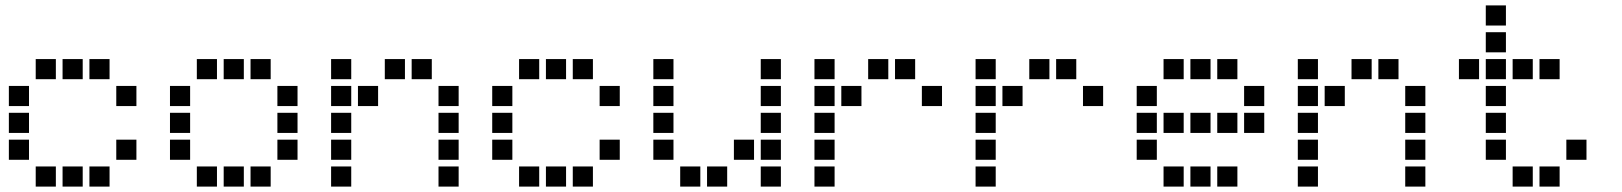

<svg xmlns="http://www.w3.org/2000/svg" viewBox="-20 -708 6040 715"><path d="M114 -488Q113 -488 113 -488Q113 -488 113 -487V-414Q113 -413 113 -413Q113 -413 114 -413H187Q188 -413 188 -413Q188 -413 188 -414V-487Q188 -488 188 -488Q188 -488 187 -488ZM214 -488Q213 -488 213 -488Q213 -488 213 -487V-414Q213 -413 213 -413Q213 -413 214 -413H287Q288 -413 288 -413Q288 -413 288 -414V-487Q288 -488 288 -488Q288 -488 287 -488ZM314 -488Q313 -488 313 -488Q313 -488 313 -487V-414Q313 -413 313 -413Q313 -413 314 -413H387Q388 -413 388 -413Q388 -413 388 -414V-487Q388 -488 388 -488Q388 -488 387 -488ZM14 -388Q13 -388 13 -388Q13 -388 13 -387V-314Q13 -313 13 -313Q13 -313 14 -313H87Q88 -313 88 -313Q88 -313 88 -314V-387Q88 -388 88 -388Q88 -388 87 -388ZM414 -388Q413 -388 413 -388Q413 -388 413 -387V-314Q413 -313 413 -313Q413 -313 414 -313H487Q488 -313 488 -313Q488 -313 488 -314V-387Q488 -388 488 -388Q488 -388 487 -388ZM14 -288Q13 -288 13 -288Q13 -288 13 -287V-214Q13 -213 13 -213Q13 -213 14 -213H87Q88 -213 88 -213Q88 -213 88 -214V-287Q88 -288 88 -288Q88 -288 87 -288ZM14 -188Q13 -188 13 -188Q13 -188 13 -187V-114Q13 -113 13 -113Q13 -113 14 -113H87Q88 -113 88 -113Q88 -113 88 -114V-187Q88 -188 88 -188Q88 -188 87 -188ZM414 -188Q413 -188 413 -188Q413 -188 413 -187V-114Q413 -113 413 -113Q413 -113 414 -113H487Q488 -113 488 -113Q488 -113 488 -114V-187Q488 -188 488 -188Q488 -188 487 -188ZM114 -88Q113 -88 113 -88Q113 -88 113 -87V-14Q113 -13 113 -13Q113 -13 114 -13H187Q188 -13 188 -13Q188 -13 188 -14V-87Q188 -88 188 -88Q188 -88 187 -88ZM214 -88Q213 -88 213 -88Q213 -88 213 -87V-14Q213 -13 213 -13Q213 -13 214 -13H287Q288 -13 288 -13Q288 -13 288 -14V-87Q288 -88 288 -88Q288 -88 287 -88ZM314 -88Q313 -88 313 -88Q313 -88 313 -87V-14Q313 -13 313 -13Q313 -13 314 -13H387Q388 -13 388 -13Q388 -13 388 -14V-87Q388 -88 388 -88Q388 -88 387 -88Z M714 -488Q713 -488 713 -488Q713 -488 713 -487V-414Q713 -413 713 -413Q713 -413 714 -413H787Q788 -413 788 -413Q788 -413 788 -414V-487Q788 -488 788 -488Q788 -488 787 -488ZM814 -488Q813 -488 813 -488Q813 -488 813 -487V-414Q813 -413 813 -413Q813 -413 814 -413H887Q888 -413 888 -413Q888 -413 888 -414V-487Q888 -488 888 -488Q888 -488 887 -488ZM914 -488Q913 -488 913 -488Q913 -488 913 -487V-414Q913 -413 913 -413Q913 -413 914 -413H987Q988 -413 988 -413Q988 -413 988 -414V-487Q988 -488 988 -488Q988 -488 987 -488ZM614 -388Q613 -388 613 -388Q613 -388 613 -387V-314Q613 -313 613 -313Q613 -313 614 -313H687Q688 -313 688 -313Q688 -313 688 -314V-387Q688 -388 688 -388Q688 -388 687 -388ZM1014 -388Q1013 -388 1013 -388Q1013 -388 1013 -387V-314Q1013 -313 1013 -313Q1013 -313 1014 -313H1087Q1088 -313 1088 -313Q1088 -313 1088 -314V-387Q1088 -388 1088 -388Q1088 -388 1087 -388ZM614 -288Q613 -288 613 -288Q613 -288 613 -287V-214Q613 -213 613 -213Q613 -213 614 -213H687Q688 -213 688 -213Q688 -213 688 -214V-287Q688 -288 688 -288Q688 -288 687 -288ZM1014 -288Q1013 -288 1013 -288Q1013 -288 1013 -287V-214Q1013 -213 1013 -213Q1013 -213 1014 -213H1087Q1088 -213 1088 -213Q1088 -213 1088 -214V-287Q1088 -288 1088 -288Q1088 -288 1087 -288ZM614 -188Q613 -188 613 -188Q613 -188 613 -187V-114Q613 -113 613 -113Q613 -113 614 -113H687Q688 -113 688 -113Q688 -113 688 -114V-187Q688 -188 688 -188Q688 -188 687 -188ZM1014 -188Q1013 -188 1013 -188Q1013 -188 1013 -187V-114Q1013 -113 1013 -113Q1013 -113 1014 -113H1087Q1088 -113 1088 -113Q1088 -113 1088 -114V-187Q1088 -188 1088 -188Q1088 -188 1087 -188ZM714 -88Q713 -88 713 -88Q713 -88 713 -87V-14Q713 -13 713 -13Q713 -13 714 -13H787Q788 -13 788 -13Q788 -13 788 -14V-87Q788 -88 788 -88Q788 -88 787 -88ZM814 -88Q813 -88 813 -88Q813 -88 813 -87V-14Q813 -13 813 -13Q813 -13 814 -13H887Q888 -13 888 -13Q888 -13 888 -14V-87Q888 -88 888 -88Q888 -88 887 -88ZM914 -88Q913 -88 913 -88Q913 -88 913 -87V-14Q913 -13 913 -13Q913 -13 914 -13H987Q988 -13 988 -13Q988 -13 988 -14V-87Q988 -88 988 -88Q988 -88 987 -88Z M1214 -488Q1213 -488 1213 -488Q1213 -488 1213 -487V-414Q1213 -413 1213 -413Q1213 -413 1214 -413H1287Q1288 -413 1288 -413Q1288 -413 1288 -414V-487Q1288 -488 1288 -488Q1288 -488 1287 -488ZM1414 -488Q1413 -488 1413 -488Q1413 -488 1413 -487V-414Q1413 -413 1413 -413Q1413 -413 1414 -413H1487Q1488 -413 1488 -413Q1488 -413 1488 -414V-487Q1488 -488 1488 -488Q1488 -488 1487 -488ZM1514 -488Q1513 -488 1513 -488Q1513 -488 1513 -487V-414Q1513 -413 1513 -413Q1513 -413 1514 -413H1587Q1588 -413 1588 -413Q1588 -413 1588 -414V-487Q1588 -488 1588 -488Q1588 -488 1587 -488ZM1214 -388Q1213 -388 1213 -388Q1213 -388 1213 -387V-314Q1213 -313 1213 -313Q1213 -313 1214 -313H1287Q1288 -313 1288 -313Q1288 -313 1288 -314V-387Q1288 -388 1288 -388Q1288 -388 1287 -388ZM1314 -388Q1313 -388 1313 -388Q1313 -388 1313 -387V-314Q1313 -313 1313 -313Q1313 -313 1314 -313H1387Q1388 -313 1388 -313Q1388 -313 1388 -314V-387Q1388 -388 1388 -388Q1388 -388 1387 -388ZM1614 -388Q1613 -388 1613 -388Q1613 -388 1613 -387V-314Q1613 -313 1613 -313Q1613 -313 1614 -313H1687Q1688 -313 1688 -313Q1688 -313 1688 -314V-387Q1688 -388 1688 -388Q1688 -388 1687 -388ZM1214 -288Q1213 -288 1213 -288Q1213 -288 1213 -287V-214Q1213 -213 1213 -213Q1213 -213 1214 -213H1287Q1288 -213 1288 -213Q1288 -213 1288 -214V-287Q1288 -288 1288 -288Q1288 -288 1287 -288ZM1614 -288Q1613 -288 1613 -288Q1613 -288 1613 -287V-214Q1613 -213 1613 -213Q1613 -213 1614 -213H1687Q1688 -213 1688 -213Q1688 -213 1688 -214V-287Q1688 -288 1688 -288Q1688 -288 1687 -288ZM1214 -188Q1213 -188 1213 -188Q1213 -188 1213 -187V-114Q1213 -113 1213 -113Q1213 -113 1214 -113H1287Q1288 -113 1288 -113Q1288 -113 1288 -114V-187Q1288 -188 1288 -188Q1288 -188 1287 -188ZM1614 -188Q1613 -188 1613 -188Q1613 -188 1613 -187V-114Q1613 -113 1613 -113Q1613 -113 1614 -113H1687Q1688 -113 1688 -113Q1688 -113 1688 -114V-187Q1688 -188 1688 -188Q1688 -188 1687 -188ZM1214 -88Q1213 -88 1213 -88Q1213 -88 1213 -87V-14Q1213 -13 1213 -13Q1213 -13 1214 -13H1287Q1288 -13 1288 -13Q1288 -13 1288 -14V-87Q1288 -88 1288 -88Q1288 -88 1287 -88ZM1614 -88Q1613 -88 1613 -88Q1613 -88 1613 -87V-14Q1613 -13 1613 -13Q1613 -13 1614 -13H1687Q1688 -13 1688 -13Q1688 -13 1688 -14V-87Q1688 -88 1688 -88Q1688 -88 1687 -88Z M1914 -488Q1913 -488 1913 -488Q1913 -488 1913 -487V-414Q1913 -413 1913 -413Q1913 -413 1914 -413H1987Q1988 -413 1988 -413Q1988 -413 1988 -414V-487Q1988 -488 1988 -488Q1988 -488 1987 -488ZM2014 -488Q2013 -488 2013 -488Q2013 -488 2013 -487V-414Q2013 -413 2013 -413Q2013 -413 2014 -413H2087Q2088 -413 2088 -413Q2088 -413 2088 -414V-487Q2088 -488 2088 -488Q2088 -488 2087 -488ZM2114 -488Q2113 -488 2113 -488Q2113 -488 2113 -487V-414Q2113 -413 2113 -413Q2113 -413 2114 -413H2187Q2188 -413 2188 -413Q2188 -413 2188 -414V-487Q2188 -488 2188 -488Q2188 -488 2187 -488ZM1814 -388Q1813 -388 1813 -388Q1813 -388 1813 -387V-314Q1813 -313 1813 -313Q1813 -313 1814 -313H1887Q1888 -313 1888 -313Q1888 -313 1888 -314V-387Q1888 -388 1888 -388Q1888 -388 1887 -388ZM2214 -388Q2213 -388 2213 -388Q2213 -388 2213 -387V-314Q2213 -313 2213 -313Q2213 -313 2214 -313H2287Q2288 -313 2288 -313Q2288 -313 2288 -314V-387Q2288 -388 2288 -388Q2288 -388 2287 -388ZM1814 -288Q1813 -288 1813 -288Q1813 -288 1813 -287V-214Q1813 -213 1813 -213Q1813 -213 1814 -213H1887Q1888 -213 1888 -213Q1888 -213 1888 -214V-287Q1888 -288 1888 -288Q1888 -288 1887 -288ZM1814 -188Q1813 -188 1813 -188Q1813 -188 1813 -187V-114Q1813 -113 1813 -113Q1813 -113 1814 -113H1887Q1888 -113 1888 -113Q1888 -113 1888 -114V-187Q1888 -188 1888 -188Q1888 -188 1887 -188ZM2214 -188Q2213 -188 2213 -188Q2213 -188 2213 -187V-114Q2213 -113 2213 -113Q2213 -113 2214 -113H2287Q2288 -113 2288 -113Q2288 -113 2288 -114V-187Q2288 -188 2288 -188Q2288 -188 2287 -188ZM1914 -88Q1913 -88 1913 -88Q1913 -88 1913 -87V-14Q1913 -13 1913 -13Q1913 -13 1914 -13H1987Q1988 -13 1988 -13Q1988 -13 1988 -14V-87Q1988 -88 1988 -88Q1988 -88 1987 -88ZM2014 -88Q2013 -88 2013 -88Q2013 -88 2013 -87V-14Q2013 -13 2013 -13Q2013 -13 2014 -13H2087Q2088 -13 2088 -13Q2088 -13 2088 -14V-87Q2088 -88 2088 -88Q2088 -88 2087 -88ZM2114 -88Q2113 -88 2113 -88Q2113 -88 2113 -87V-14Q2113 -13 2113 -13Q2113 -13 2114 -13H2187Q2188 -13 2188 -13Q2188 -13 2188 -14V-87Q2188 -88 2188 -88Q2188 -88 2187 -88Z M2414 -488Q2413 -488 2413 -488Q2413 -488 2413 -487V-414Q2413 -413 2413 -413Q2413 -413 2414 -413H2487Q2488 -413 2488 -413Q2488 -413 2488 -414V-487Q2488 -488 2488 -488Q2488 -488 2487 -488ZM2814 -488Q2813 -488 2813 -488Q2813 -488 2813 -487V-414Q2813 -413 2813 -413Q2813 -413 2814 -413H2887Q2888 -413 2888 -413Q2888 -413 2888 -414V-487Q2888 -488 2888 -488Q2888 -488 2887 -488ZM2414 -388Q2413 -388 2413 -388Q2413 -388 2413 -387V-314Q2413 -313 2413 -313Q2413 -313 2414 -313H2487Q2488 -313 2488 -313Q2488 -313 2488 -314V-387Q2488 -388 2488 -388Q2488 -388 2487 -388ZM2814 -388Q2813 -388 2813 -388Q2813 -388 2813 -387V-314Q2813 -313 2813 -313Q2813 -313 2814 -313H2887Q2888 -313 2888 -313Q2888 -313 2888 -314V-387Q2888 -388 2888 -388Q2888 -388 2887 -388ZM2414 -288Q2413 -288 2413 -288Q2413 -288 2413 -287V-214Q2413 -213 2413 -213Q2413 -213 2414 -213H2487Q2488 -213 2488 -213Q2488 -213 2488 -214V-287Q2488 -288 2488 -288Q2488 -288 2487 -288ZM2814 -288Q2813 -288 2813 -288Q2813 -288 2813 -287V-214Q2813 -213 2813 -213Q2813 -213 2814 -213H2887Q2888 -213 2888 -213Q2888 -213 2888 -214V-287Q2888 -288 2888 -288Q2888 -288 2887 -288ZM2414 -188Q2413 -188 2413 -188Q2413 -188 2413 -187V-114Q2413 -113 2413 -113Q2413 -113 2414 -113H2487Q2488 -113 2488 -113Q2488 -113 2488 -114V-187Q2488 -188 2488 -188Q2488 -188 2487 -188ZM2714 -188Q2713 -188 2713 -188Q2713 -188 2713 -187V-114Q2713 -113 2713 -113Q2713 -113 2714 -113H2787Q2788 -113 2788 -113Q2788 -113 2788 -114V-187Q2788 -188 2788 -188Q2788 -188 2787 -188ZM2814 -188Q2813 -188 2813 -188Q2813 -188 2813 -187V-114Q2813 -113 2813 -113Q2813 -113 2814 -113H2887Q2888 -113 2888 -113Q2888 -113 2888 -114V-187Q2888 -188 2888 -188Q2888 -188 2887 -188ZM2514 -88Q2513 -88 2513 -88Q2513 -88 2513 -87V-14Q2513 -13 2513 -13Q2513 -13 2514 -13H2587Q2588 -13 2588 -13Q2588 -13 2588 -14V-87Q2588 -88 2588 -88Q2588 -88 2587 -88ZM2614 -88Q2613 -88 2613 -88Q2613 -88 2613 -87V-14Q2613 -13 2613 -13Q2613 -13 2614 -13H2687Q2688 -13 2688 -13Q2688 -13 2688 -14V-87Q2688 -88 2688 -88Q2688 -88 2687 -88ZM2814 -88Q2813 -88 2813 -88Q2813 -88 2813 -87V-14Q2813 -13 2813 -13Q2813 -13 2814 -13H2887Q2888 -13 2888 -13Q2888 -13 2888 -14V-87Q2888 -88 2888 -88Q2888 -88 2887 -88Z M3014 -488Q3013 -488 3013 -488Q3013 -488 3013 -487V-414Q3013 -413 3013 -413Q3013 -413 3014 -413H3087Q3088 -413 3088 -413Q3088 -413 3088 -414V-487Q3088 -488 3088 -488Q3088 -488 3087 -488ZM3214 -488Q3213 -488 3213 -488Q3213 -488 3213 -487V-414Q3213 -413 3213 -413Q3213 -413 3214 -413H3287Q3288 -413 3288 -413Q3288 -413 3288 -414V-487Q3288 -488 3288 -488Q3288 -488 3287 -488ZM3314 -488Q3313 -488 3313 -488Q3313 -488 3313 -487V-414Q3313 -413 3313 -413Q3313 -413 3314 -413H3387Q3388 -413 3388 -413Q3388 -413 3388 -414V-487Q3388 -488 3388 -488Q3388 -488 3387 -488ZM3014 -388Q3013 -388 3013 -388Q3013 -388 3013 -387V-314Q3013 -313 3013 -313Q3013 -313 3014 -313H3087Q3088 -313 3088 -313Q3088 -313 3088 -314V-387Q3088 -388 3088 -388Q3088 -388 3087 -388ZM3114 -388Q3113 -388 3113 -388Q3113 -388 3113 -387V-314Q3113 -313 3113 -313Q3113 -313 3114 -313H3187Q3188 -313 3188 -313Q3188 -313 3188 -314V-387Q3188 -388 3188 -388Q3188 -388 3187 -388ZM3414 -388Q3413 -388 3413 -388Q3413 -388 3413 -387V-314Q3413 -313 3413 -313Q3413 -313 3414 -313H3487Q3488 -313 3488 -313Q3488 -313 3488 -314V-387Q3488 -388 3488 -388Q3488 -388 3487 -388ZM3014 -288Q3013 -288 3013 -288Q3013 -288 3013 -287V-214Q3013 -213 3013 -213Q3013 -213 3014 -213H3087Q3088 -213 3088 -213Q3088 -213 3088 -214V-287Q3088 -288 3088 -288Q3088 -288 3087 -288ZM3014 -188Q3013 -188 3013 -188Q3013 -188 3013 -187V-114Q3013 -113 3013 -113Q3013 -113 3014 -113H3087Q3088 -113 3088 -113Q3088 -113 3088 -114V-187Q3088 -188 3088 -188Q3088 -188 3087 -188ZM3014 -88Q3013 -88 3013 -88Q3013 -88 3013 -87V-14Q3013 -13 3013 -13Q3013 -13 3014 -13H3087Q3088 -13 3088 -13Q3088 -13 3088 -14V-87Q3088 -88 3088 -88Q3088 -88 3087 -88Z M3614 -488Q3613 -488 3613 -488Q3613 -488 3613 -487V-414Q3613 -413 3613 -413Q3613 -413 3614 -413H3687Q3688 -413 3688 -413Q3688 -413 3688 -414V-487Q3688 -488 3688 -488Q3688 -488 3687 -488ZM3814 -488Q3813 -488 3813 -488Q3813 -488 3813 -487V-414Q3813 -413 3813 -413Q3813 -413 3814 -413H3887Q3888 -413 3888 -413Q3888 -413 3888 -414V-487Q3888 -488 3888 -488Q3888 -488 3887 -488ZM3914 -488Q3913 -488 3913 -488Q3913 -488 3913 -487V-414Q3913 -413 3913 -413Q3913 -413 3914 -413H3987Q3988 -413 3988 -413Q3988 -413 3988 -414V-487Q3988 -488 3988 -488Q3988 -488 3987 -488ZM3614 -388Q3613 -388 3613 -388Q3613 -388 3613 -387V-314Q3613 -313 3613 -313Q3613 -313 3614 -313H3687Q3688 -313 3688 -313Q3688 -313 3688 -314V-387Q3688 -388 3688 -388Q3688 -388 3687 -388ZM3714 -388Q3713 -388 3713 -388Q3713 -388 3713 -387V-314Q3713 -313 3713 -313Q3713 -313 3714 -313H3787Q3788 -313 3788 -313Q3788 -313 3788 -314V-387Q3788 -388 3788 -388Q3788 -388 3787 -388ZM4014 -388Q4013 -388 4013 -388Q4013 -388 4013 -387V-314Q4013 -313 4013 -313Q4013 -313 4014 -313H4087Q4088 -313 4088 -313Q4088 -313 4088 -314V-387Q4088 -388 4088 -388Q4088 -388 4087 -388ZM3614 -288Q3613 -288 3613 -288Q3613 -288 3613 -287V-214Q3613 -213 3613 -213Q3613 -213 3614 -213H3687Q3688 -213 3688 -213Q3688 -213 3688 -214V-287Q3688 -288 3688 -288Q3688 -288 3687 -288ZM3614 -188Q3613 -188 3613 -188Q3613 -188 3613 -187V-114Q3613 -113 3613 -113Q3613 -113 3614 -113H3687Q3688 -113 3688 -113Q3688 -113 3688 -114V-187Q3688 -188 3688 -188Q3688 -188 3687 -188ZM3614 -88Q3613 -88 3613 -88Q3613 -88 3613 -87V-14Q3613 -13 3613 -13Q3613 -13 3614 -13H3687Q3688 -13 3688 -13Q3688 -13 3688 -14V-87Q3688 -88 3688 -88Q3688 -88 3687 -88Z M4314 -488Q4313 -488 4313 -488Q4313 -488 4313 -487V-414Q4313 -413 4313 -413Q4313 -413 4314 -413H4387Q4388 -413 4388 -413Q4388 -413 4388 -414V-487Q4388 -488 4388 -488Q4388 -488 4387 -488ZM4414 -488Q4413 -488 4413 -488Q4413 -488 4413 -487V-414Q4413 -413 4413 -413Q4413 -413 4414 -413H4487Q4488 -413 4488 -413Q4488 -413 4488 -414V-487Q4488 -488 4488 -488Q4488 -488 4487 -488ZM4514 -488Q4513 -488 4513 -488Q4513 -488 4513 -487V-414Q4513 -413 4513 -413Q4513 -413 4514 -413H4587Q4588 -413 4588 -413Q4588 -413 4588 -414V-487Q4588 -488 4588 -488Q4588 -488 4587 -488ZM4214 -388Q4213 -388 4213 -388Q4213 -388 4213 -387V-314Q4213 -313 4213 -313Q4213 -313 4214 -313H4287Q4288 -313 4288 -313Q4288 -313 4288 -314V-387Q4288 -388 4288 -388Q4288 -388 4287 -388ZM4614 -388Q4613 -388 4613 -388Q4613 -388 4613 -387V-314Q4613 -313 4613 -313Q4613 -313 4614 -313H4687Q4688 -313 4688 -313Q4688 -313 4688 -314V-387Q4688 -388 4688 -388Q4688 -388 4687 -388ZM4214 -288Q4213 -288 4213 -288Q4213 -288 4213 -287V-214Q4213 -213 4213 -213Q4213 -213 4214 -213H4287Q4288 -213 4288 -213Q4288 -213 4288 -214V-287Q4288 -288 4288 -288Q4288 -288 4287 -288ZM4314 -288Q4313 -288 4313 -288Q4313 -288 4313 -287V-214Q4313 -213 4313 -213Q4313 -213 4314 -213H4387Q4388 -213 4388 -213Q4388 -213 4388 -214V-287Q4388 -288 4388 -288Q4388 -288 4387 -288ZM4414 -288Q4413 -288 4413 -288Q4413 -288 4413 -287V-214Q4413 -213 4413 -213Q4413 -213 4414 -213H4487Q4488 -213 4488 -213Q4488 -213 4488 -214V-287Q4488 -288 4488 -288Q4488 -288 4487 -288ZM4514 -288Q4513 -288 4513 -288Q4513 -288 4513 -287V-214Q4513 -213 4513 -213Q4513 -213 4514 -213H4587Q4588 -213 4588 -213Q4588 -213 4588 -214V-287Q4588 -288 4588 -288Q4588 -288 4587 -288ZM4614 -288Q4613 -288 4613 -288Q4613 -288 4613 -287V-214Q4613 -213 4613 -213Q4613 -213 4614 -213H4687Q4688 -213 4688 -213Q4688 -213 4688 -214V-287Q4688 -288 4688 -288Q4688 -288 4687 -288ZM4214 -188Q4213 -188 4213 -188Q4213 -188 4213 -187V-114Q4213 -113 4213 -113Q4213 -113 4214 -113H4287Q4288 -113 4288 -113Q4288 -113 4288 -114V-187Q4288 -188 4288 -188Q4288 -188 4287 -188ZM4314 -88Q4313 -88 4313 -88Q4313 -88 4313 -87V-14Q4313 -13 4313 -13Q4313 -13 4314 -13H4387Q4388 -13 4388 -13Q4388 -13 4388 -14V-87Q4388 -88 4388 -88Q4388 -88 4387 -88ZM4414 -88Q4413 -88 4413 -88Q4413 -88 4413 -87V-14Q4413 -13 4413 -13Q4413 -13 4414 -13H4487Q4488 -13 4488 -13Q4488 -13 4488 -14V-87Q4488 -88 4488 -88Q4488 -88 4487 -88ZM4514 -88Q4513 -88 4513 -88Q4513 -88 4513 -87V-14Q4513 -13 4513 -13Q4513 -13 4514 -13H4587Q4588 -13 4588 -13Q4588 -13 4588 -14V-87Q4588 -88 4588 -88Q4588 -88 4587 -88Z M4814 -488Q4813 -488 4813 -488Q4813 -488 4813 -487V-414Q4813 -413 4813 -413Q4813 -413 4814 -413H4887Q4888 -413 4888 -413Q4888 -413 4888 -414V-487Q4888 -488 4888 -488Q4888 -488 4887 -488ZM5014 -488Q5013 -488 5013 -488Q5013 -488 5013 -487V-414Q5013 -413 5013 -413Q5013 -413 5014 -413H5087Q5088 -413 5088 -413Q5088 -413 5088 -414V-487Q5088 -488 5088 -488Q5088 -488 5087 -488ZM5114 -488Q5113 -488 5113 -488Q5113 -488 5113 -487V-414Q5113 -413 5113 -413Q5113 -413 5114 -413H5187Q5188 -413 5188 -413Q5188 -413 5188 -414V-487Q5188 -488 5188 -488Q5188 -488 5187 -488ZM4814 -388Q4813 -388 4813 -388Q4813 -388 4813 -387V-314Q4813 -313 4813 -313Q4813 -313 4814 -313H4887Q4888 -313 4888 -313Q4888 -313 4888 -314V-387Q4888 -388 4888 -388Q4888 -388 4887 -388ZM4914 -388Q4913 -388 4913 -388Q4913 -388 4913 -387V-314Q4913 -313 4913 -313Q4913 -313 4914 -313H4987Q4988 -313 4988 -313Q4988 -313 4988 -314V-387Q4988 -388 4988 -388Q4988 -388 4987 -388ZM5214 -388Q5213 -388 5213 -388Q5213 -388 5213 -387V-314Q5213 -313 5213 -313Q5213 -313 5214 -313H5287Q5288 -313 5288 -313Q5288 -313 5288 -314V-387Q5288 -388 5288 -388Q5288 -388 5287 -388ZM4814 -288Q4813 -288 4813 -288Q4813 -288 4813 -287V-214Q4813 -213 4813 -213Q4813 -213 4814 -213H4887Q4888 -213 4888 -213Q4888 -213 4888 -214V-287Q4888 -288 4888 -288Q4888 -288 4887 -288ZM5214 -288Q5213 -288 5213 -288Q5213 -288 5213 -287V-214Q5213 -213 5213 -213Q5213 -213 5214 -213H5287Q5288 -213 5288 -213Q5288 -213 5288 -214V-287Q5288 -288 5288 -288Q5288 -288 5287 -288ZM4814 -188Q4813 -188 4813 -188Q4813 -188 4813 -187V-114Q4813 -113 4813 -113Q4813 -113 4814 -113H4887Q4888 -113 4888 -113Q4888 -113 4888 -114V-187Q4888 -188 4888 -188Q4888 -188 4887 -188ZM5214 -188Q5213 -188 5213 -188Q5213 -188 5213 -187V-114Q5213 -113 5213 -113Q5213 -113 5214 -113H5287Q5288 -113 5288 -113Q5288 -113 5288 -114V-187Q5288 -188 5288 -188Q5288 -188 5287 -188ZM4814 -88Q4813 -88 4813 -88Q4813 -88 4813 -87V-14Q4813 -13 4813 -13Q4813 -13 4814 -13H4887Q4888 -13 4888 -13Q4888 -13 4888 -14V-87Q4888 -88 4888 -88Q4888 -88 4887 -88ZM5214 -88Q5213 -88 5213 -88Q5213 -88 5213 -87V-14Q5213 -13 5213 -13Q5213 -13 5214 -13H5287Q5288 -13 5288 -13Q5288 -13 5288 -14V-87Q5288 -88 5288 -88Q5288 -88 5287 -88Z M5514 -688Q5513 -688 5513 -688Q5513 -688 5513 -687V-614Q5513 -613 5513 -613Q5513 -613 5514 -613H5587Q5588 -613 5588 -613Q5588 -613 5588 -614V-687Q5588 -688 5588 -688Q5588 -688 5587 -688ZM5514 -588Q5513 -588 5513 -588Q5513 -588 5513 -587V-514Q5513 -513 5513 -513Q5513 -513 5514 -513H5587Q5588 -513 5588 -513Q5588 -513 5588 -514V-587Q5588 -588 5588 -588Q5588 -588 5587 -588ZM5414 -488Q5413 -488 5413 -488Q5413 -488 5413 -487V-414Q5413 -413 5413 -413Q5413 -413 5414 -413H5487Q5488 -413 5488 -413Q5488 -413 5488 -414V-487Q5488 -488 5488 -488Q5488 -488 5487 -488ZM5514 -488Q5513 -488 5513 -488Q5513 -488 5513 -487V-414Q5513 -413 5513 -413Q5513 -413 5514 -413H5587Q5588 -413 5588 -413Q5588 -413 5588 -414V-487Q5588 -488 5588 -488Q5588 -488 5587 -488ZM5614 -488Q5613 -488 5613 -488Q5613 -488 5613 -487V-414Q5613 -413 5613 -413Q5613 -413 5614 -413H5687Q5688 -413 5688 -413Q5688 -413 5688 -414V-487Q5688 -488 5688 -488Q5688 -488 5687 -488ZM5714 -488Q5713 -488 5713 -488Q5713 -488 5713 -487V-414Q5713 -413 5713 -413Q5713 -413 5714 -413H5787Q5788 -413 5788 -413Q5788 -413 5788 -414V-487Q5788 -488 5788 -488Q5788 -488 5787 -488ZM5514 -388Q5513 -388 5513 -388Q5513 -388 5513 -387V-314Q5513 -313 5513 -313Q5513 -313 5514 -313H5587Q5588 -313 5588 -313Q5588 -313 5588 -314V-387Q5588 -388 5588 -388Q5588 -388 5587 -388ZM5514 -288Q5513 -288 5513 -288Q5513 -288 5513 -287V-214Q5513 -213 5513 -213Q5513 -213 5514 -213H5587Q5588 -213 5588 -213Q5588 -213 5588 -214V-287Q5588 -288 5588 -288Q5588 -288 5587 -288ZM5514 -188Q5513 -188 5513 -188Q5513 -188 5513 -187V-114Q5513 -113 5513 -113Q5513 -113 5514 -113H5587Q5588 -113 5588 -113Q5588 -113 5588 -114V-187Q5588 -188 5588 -188Q5588 -188 5587 -188ZM5814 -188Q5813 -188 5813 -188Q5813 -188 5813 -187V-114Q5813 -113 5813 -113Q5813 -113 5814 -113H5887Q5888 -113 5888 -113Q5888 -113 5888 -114V-187Q5888 -188 5888 -188Q5888 -188 5887 -188ZM5614 -88Q5613 -88 5613 -88Q5613 -88 5613 -87V-14Q5613 -13 5613 -13Q5613 -13 5614 -13H5687Q5688 -13 5688 -13Q5688 -13 5688 -14V-87Q5688 -88 5688 -88Q5688 -88 5687 -88ZM5714 -88Q5713 -88 5713 -88Q5713 -88 5713 -87V-14Q5713 -13 5713 -13Q5713 -13 5714 -13H5787Q5788 -13 5788 -13Q5788 -13 5788 -14V-87Q5788 -88 5788 -88Q5788 -88 5787 -88Z"/></svg>

Font: Doto Black
Style: Bold
Weight: 700
Monospace: yes
Version: Version 1.000